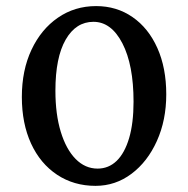

<svg xmlns="http://www.w3.org/2000/svg" viewBox="-20 -602 617 631"><path d="M293.9 8.8Q222.7 8.8 167.5 -27.8Q112.3 -64.5 82 -130.4Q51.8 -196.3 51.8 -283.2Q51.8 -371.1 83.5 -438.5Q115.2 -505.9 170.4 -543.9Q225.6 -582 295.9 -582Q363.3 -582 415.5 -545.9Q467.8 -509.8 497.1 -444.3Q526.4 -378.9 526.4 -292Q526.4 -207 495.6 -138.7Q464.8 -70.3 412.1 -30.8Q359.4 8.8 293.9 8.8ZM300.8 -47.9Q336.9 -47.9 363.3 -73.2Q389.6 -98.6 404.3 -147.9Q418.9 -197.3 418.9 -267.6Q418.9 -388.7 382.3 -459.5Q345.7 -530.3 287.1 -530.3Q229.5 -530.3 195.8 -471.7Q162.1 -413.1 162.1 -303.7Q162.1 -226.6 179.7 -168.9Q197.3 -111.3 228.5 -79.6Q259.8 -47.9 300.8 -47.9Z"/></svg>

Font: Crimson Pro Medium
Style: Regular
Weight: 500
Designer: Jacques Le Bailly
Foundry: Baron von Fonthausen
Version: Version 1.003